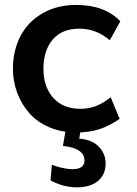

<svg xmlns="http://www.w3.org/2000/svg" viewBox="-20 -534 563 790"><path d="M193.4 143.6Q201.2 147 211.7 150.4Q222.2 153.8 233.4 156.2Q244.6 158.7 256.3 160.4Q268.1 162.1 278.3 162.1Q327.6 162.1 327.6 126.5Q327.6 79.6 252.9 68.4L238.8 66.4L253.9 -19H314.5L306.2 36.6Q358.4 40 386.7 69.8Q414.6 99.1 414.6 138.2Q414.6 164.6 405 183.1Q395.5 201.7 379.4 213.6Q363.3 225.6 342 231.2Q320.8 236.8 297.4 236.8Q238.8 236.8 188 208ZM294.9 11.2Q233.4 11.2 183.1 -10.3Q132.8 -31.7 100.6 -68.4Q68.4 -105 50.8 -152.1Q33.2 -199.2 33.2 -251Q33.2 -324.7 63.5 -384.3Q94.7 -444.3 153.8 -478.5Q213.9 -513.7 293.5 -513.7Q411.1 -513.7 475.1 -446.3L431.6 -368.2Q377 -416 306.2 -416Q234.9 -416 196.8 -371.1Q158.7 -326.2 158.7 -250.5Q158.7 -177.2 199.2 -131.3Q239.7 -86.4 310.1 -86.4Q335.4 -86.4 355.5 -91.6Q375.5 -96.7 391.1 -105Q398.4 -108.9 402.6 -111.1Q406.7 -113.3 413.1 -117.7L421.4 -123.5Q422.9 -124 425 -125.7Q427.2 -127.4 429.4 -129.2Q431.6 -130.9 433.6 -132.3Q435.5 -133.8 435.5 -133.8L472.2 -44.9Q430.2 -15.6 388.2 -2.2Q346.2 11.2 294.9 11.2Z"/></svg>

Font: Ride
Style: Bold
Weight: 700
Version: Version 3.000